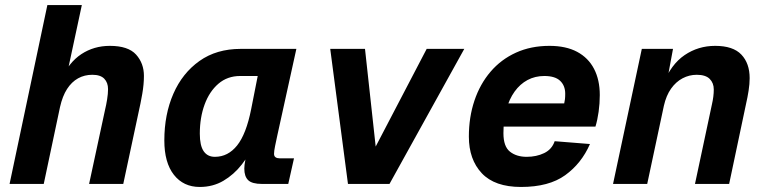

<svg xmlns="http://www.w3.org/2000/svg" viewBox="-20 -730 3040 762"><path d="M18 0 168 -710H304.8L240.6 -410.8L221.4 -412.4Q252.6 -482 302.6 -515Q352.6 -548 416 -548Q488.8 -548 520 -513.4Q551.2 -478.8 551.2 -428.8Q551.2 -395.2 544.6 -357.3Q538 -319.4 530 -284.4L469.2 0H333.6L396.8 -293.6Q401.4 -312.4 405.1 -335.3Q408.8 -358.2 408.8 -376.4Q408.8 -402 393.8 -417.6Q378.8 -433.2 346.4 -433.2Q315.2 -433.2 289.8 -419.1Q264.4 -405 246.2 -376.9Q228 -348.8 218.2 -305.2L153.6 0Z M772.8 12Q708 12 670.1 -36.3Q632.2 -84.6 632.2 -172.8Q632.2 -275.8 668 -357.8Q703.8 -439.8 771.5 -487.9Q839.2 -536 935.2 -536H1156.2L1080.4 -191.6Q1075.8 -170.2 1071.7 -150.3Q1067.6 -130.4 1067.6 -119.6Q1067.6 -110 1073.7 -105.8Q1079.8 -101.6 1090.4 -101.6H1146.8L1124 0H1020Q980.4 0 965 -14.9Q949.6 -29.8 949.6 -60.8Q949.6 -74.8 953.5 -93.9Q957.4 -113 963.3 -132.3Q969.2 -151.6 975.2 -166L991.2 -163.6Q971 -117.2 939.6 -77.1Q908.2 -37 866.6 -12.5Q825 12 772.8 12ZM832.8 -107.6Q885 -107.6 921.1 -152.8Q957.2 -198 976.8 -296.8L1002.8 -428.4H933.2Q882.6 -428.4 846.8 -397.7Q811 -367 792 -315.1Q773 -263.2 773 -199.6Q773 -152.2 788.3 -129.9Q803.6 -107.6 832.8 -107.6Z M1361 0 1290.6 -536H1428.6L1471 -148.4L1673.4 -536H1822.6L1525.8 0Z M2047.8 12Q1943.4 12 1892.1 -42.5Q1840.8 -97 1840.8 -188Q1840.8 -264.8 1862.9 -330.6Q1885 -396.4 1926.8 -445.3Q1968.6 -494.2 2027.8 -521.1Q2087 -548 2160.6 -548Q2226.2 -548 2270.5 -524.3Q2314.8 -500.6 2337.6 -456.8Q2360.4 -413 2360.4 -352.8Q2360.4 -319.4 2355.8 -286.5Q2351.2 -253.6 2343.2 -227.6H1962L1981.6 -319.6H2219.2Q2221.2 -328 2222.2 -336.6Q2223.2 -345.2 2223.2 -358Q2223.2 -390 2203.1 -409.2Q2183 -428.4 2140.2 -428.4Q2103.4 -428.4 2073.6 -412.4Q2043.8 -396.4 2022.3 -366.5Q2000.8 -336.6 1989.4 -294.8Q1978 -253 1978 -201.2Q1978 -148.6 2003.9 -128.1Q2029.8 -107.6 2070.2 -107.6Q2109 -107.6 2139.7 -122.4Q2170.4 -137.2 2181.4 -169.6L2321.4 -158.4Q2287.8 -81.4 2223.1 -34.7Q2158.4 12 2047.8 12Z M2413 0 2527.2 -536H2651L2623.8 -389.6L2611.6 -395.6Q2642.8 -474.4 2696.9 -511.2Q2751 -548 2818.4 -548Q2889.4 -548 2922.3 -513.3Q2955.2 -478.6 2955.2 -420Q2955.2 -396.8 2951 -370.1Q2946.8 -343.4 2941.2 -319.2L2873.8 0H2738.2L2805.6 -316.4Q2809 -331 2810.9 -345.8Q2812.8 -360.6 2812.8 -374.8Q2812.8 -400.8 2796.5 -417Q2780.2 -433.2 2745.2 -433.2Q2715.4 -433.2 2689 -419.3Q2662.6 -405.4 2643.3 -378.2Q2624 -351 2614.8 -310.4L2548.6 0Z"/></svg>

Font: Geist Mono
Style: Italic
Weight: 400
Italic angle: -12°
Monospace: yes
Designer: Basement.studio, Andrés Briganti, Mateo Zaragoza
Foundry: Basement.studio, Vercel, Andrés Briganti, Guido Ferreyra, Mateo Zaragoza
Version: Version 1.500